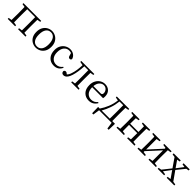

<svg xmlns="http://www.w3.org/2000/svg" viewBox="533 -2401 4437 4437"><g transform="rotate(45 2752.0 -182.5)"><path d="M629 -483 548 -469Q546 -364 546 -286V-228Q546 -150 548 -45L629 -32V0H387V-32L469 -44Q471 -150 471 -228V-286Q471 -369 469 -476H210Q208 -369 208 -286V-228Q208 -150 210 -45L290 -32V0H49V-32L129 -44Q132 -150 132 -228V-286Q132 -366 129 -470L49 -483V-514H629Z M975 14Q913 14 856.5 -15.5Q800 -45 764.5 -105Q729 -165 729 -255Q729 -346 764.5 -406.5Q800 -467 856.5 -497.5Q913 -528 975 -528Q1036 -528 1092 -497.5Q1148 -467 1184 -406.5Q1220 -346 1220 -255Q1220 -165 1184.5 -105Q1149 -45 1093 -15.5Q1037 14 975 14ZM975 -26Q1050 -26 1093 -84.5Q1136 -143 1136 -255Q1136 -367 1093 -427.5Q1050 -488 975 -488Q899 -488 856.5 -427.5Q814 -367 814 -255Q814 -143 856.5 -84.5Q899 -26 975 -26Z M1740 -124 1761 -114Q1736 -54 1686.5 -20Q1637 14 1563 14Q1454 14 1387.5 -59.5Q1321 -133 1321 -257Q1321 -342 1356 -402.5Q1391 -463 1448 -495.5Q1505 -528 1570 -528Q1639 -528 1690.5 -491.5Q1742 -455 1758 -395Q1750 -358 1714 -358Q1692 -358 1680 -370Q1668 -382 1663 -401L1641 -476Q1605 -488 1573 -488Q1497 -488 1448.5 -429Q1400 -370 1400 -264Q1400 -159 1451.5 -100.5Q1503 -42 1584 -42Q1679 -42 1740 -124Z M2365 -483 2283 -469Q2281 -364 2281 -286V-228Q2281 -150 2283 -45L2365 -32V0H2123V-32L2204 -44Q2206 -150 2206 -228V-286Q2206 -369 2204 -477H2076Q2066 -280 2026 -151Q2006 -88 1982 -52.5Q1958 -17 1932 -2.5Q1906 12 1880 12Q1848 12 1829.5 -5.5Q1811 -23 1811 -57Q1818 -73 1829 -82Q1840 -91 1856 -91Q1876 -91 1891 -82Q1906 -73 1921 -57Q1961 -92 1983 -168Q2023 -284 2029 -466L1938 -483V-514H2365Z M2546 -301H2780Q2813 -301 2823.5 -316Q2834 -331 2834 -355Q2834 -408 2798 -448Q2762 -488 2704 -488Q2649 -488 2603 -442Q2557 -396 2546 -301ZM2902 -262 2545 -263Q2547 -152 2599 -97Q2651 -42 2730 -42Q2783 -42 2820.5 -63Q2858 -84 2887 -120L2908 -104Q2877 -49 2826 -17.5Q2775 14 2705 14Q2600 14 2532 -56Q2464 -126 2464 -254Q2464 -338 2498 -399.5Q2532 -461 2587.5 -494.5Q2643 -528 2709 -528Q2796 -528 2852.5 -473Q2909 -418 2909 -324Q2909 -285 2902 -262Z M3081 -38H3347Q3349 -147 3349 -228V-286Q3349 -369 3347 -476H3226Q3213 -353 3174.5 -243Q3136 -133 3081 -38ZM3427 -38H3516L3511 163H3469L3445 0H3035L3011 163H2970L2965 -38H3018Q3080 -128 3123.5 -234.5Q3167 -341 3183 -467L3099 -483V-514H3507V-483L3427 -470Q3425 -366 3425 -286V-228Q3425 -147 3427 -38Z M4192 -483 4111 -470Q4109 -364 4109 -286V-228Q4109 -150 4111 -45L4192 -32V0H3951V-32L4031 -44Q4033 -141 4033 -250H3763Q3763 -142 3765 -45L3845 -32V0H3604V-32L3684 -44Q3687 -150 3687 -228V-286Q3687 -366 3684 -470L3604 -483V-514H3845V-483L3765 -470Q3763 -369 3763 -288H4033Q4033 -371 4031 -470L3951 -483V-514H4192Z M4891 -483 4811 -470Q4808 -364 4808 -286V-228Q4808 -150 4811 -44L4891 -32V0H4650V-32L4736 -45V-390L4445 -73V-45L4531 -32V0H4290V-32L4370 -44Q4373 -150 4373 -228V-286Q4373 -366 4370 -470L4290 -483V-514H4531V-483L4445 -469V-127L4736 -444V-469L4650 -483V-514H4891Z M5416 -44 5493 -32V0H5244L5243 -32L5327 -44L5206 -218L5076 -45L5161 -32V0H4950V-32L5021 -44L5184 -249L5032 -469L4958 -479V-514H5190V-479L5117 -468L5233 -302L5359 -467L5282 -479V-514H5482V-479L5417 -469L5256 -269Z"/></g></svg>

Font: Han-Nom Khai
Style: Regular
Weight: 400
Version: Version 1.200;June 22, 2023;FontCreator 14.0.0.2814 64-bit